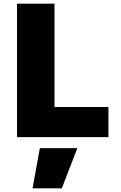

<svg xmlns="http://www.w3.org/2000/svg" viewBox="-20 -750 661 1050"><path d="M278 -730V-165H573V0H73V-730ZM158 280 198 60H403L318 280Z"/></svg>

Font: M PLUS 1p Black
Style: Regular
Weight: 900
Version: Version 1.061